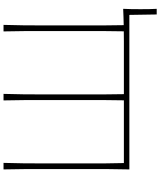

<svg xmlns="http://www.w3.org/2000/svg" viewBox="70 -823 908 1088"><g transform="rotate(-90 524.0 -279.0)"><path d="M986 155 983.5 0H108Q109.5 -61 109.8 -117Q110 -173 110 -238V-475Q110 -540.5 109.8 -596.5Q109.5 -652.5 108 -713H145Q143 -652.5 142.5 -596.5Q142 -540.5 142 -475V-242Q142 -184 142.2 -133.8Q142.5 -83.5 144 -31H499.5Q500.5 -83.5 500.8 -133.8Q501 -184 501 -242V-475Q501 -540.5 500.8 -596.5Q500.5 -652.5 499 -713H536Q534 -652.5 533.5 -596.5Q533 -540.5 533 -475V-242Q533 -184 533.2 -133.8Q533.5 -83.5 534.5 -31H774.5Q802.5 -31 831.8 -31Q861 -31 890.5 -31.5Q891.5 -84 891.8 -134Q892 -184 892 -242V-475Q892 -540.5 891.8 -596.5Q891.5 -652.5 890 -713H927Q925 -652.5 924.5 -596.5Q924 -540.5 924 -475V-242Q924 -184.5 924.2 -134.2Q924.5 -84 925.5 -32Q949 -32.5 972 -33.2Q995 -34 1018 -35Q1016.5 -9 1016.2 15.8Q1016 40.5 1016 63.5Q1016 86.5 1016.2 109.5Q1016.5 132.5 1018 155Z"/></g></svg>

Font: Commissioner Flair Thin
Style: Regular
Weight: 100
Designer: Kostas Bartsokas
Foundry: Kostas Bartsokas
Version: Version 1.000; ttfautohint (v1.8.3)